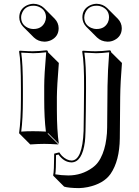

<svg xmlns="http://www.w3.org/2000/svg" viewBox="-20 -698 730 1007"><path d="M412.1 -606.9Q412.1 -650.4 451.7 -669.9Q468.8 -677.7 486.8 -678.2Q519.5 -677.2 541.5 -656.2L598.1 -599.6Q618.2 -578.6 618.7 -550.3Q618.7 -506.8 579.1 -487.3Q562.5 -479 543.5 -479.5Q510.7 -480.5 488.8 -501.5L432.1 -558.1Q412.6 -578.6 412.1 -606.9ZM420.9 -234.9Q421.9 -368.2 411.1 -428.2L414.1 -432.1Q420.9 -432.1 438 -430.7Q468.8 -428.7 484.9 -429.2Q510.7 -429.2 554.2 -434.1Q558.6 -433.6 560.5 -431.6Q562.5 -428.2 563 -423.8L619.6 -367.7Q611.3 -265.6 610.4 -189.5L608.4 27.3Q606.9 146 559.6 214.4Q523.4 265.6 440.9 283.2Q416.5 288.1 394.5 288.6Q339.4 288.1 316.4 280.8L259.8 224.1L258.8 221.2Q263.7 202.1 264.2 107.9L291 101.1Q296.9 110.8 305.2 119.6Q330.1 143.6 355 144Q412.1 144 418.5 -11.2Q419.4 -30.3 419.9 -116.2ZM81.1 -606.9Q81.1 -650.4 120.6 -669.9Q137.7 -677.7 155.8 -678.2Q188.5 -677.2 210.9 -656.2L267.1 -599.6Q287.1 -578.6 287.6 -550.3Q287.6 -506.8 248 -487.3Q231 -479.5 212.4 -479.5Q179.7 -480.5 157.7 -501.5L101.1 -558.1Q81.5 -579.1 81.1 -606.9ZM89.8 -234.9Q89.8 -374 80.1 -428.2L83 -432.1Q89.8 -432.1 107.4 -430.7Q138.2 -428.7 153.8 -429.2Q180.2 -429.2 223.1 -434.1Q227.5 -433.6 229.5 -431.6Q231.4 -428.2 231.9 -423.8L288.6 -367.7Q278.8 -245.1 278.3 -189.5V-123.5Q278.3 -14.6 288.6 56.6L231.9 0L230 2.9L286.6 59.6Q240.7 56.6 212.4 56.6Q182.1 56.6 138.7 59.6L82 2.9L80.1 0Q89.8 -68.4 89.8 -180.2ZM100.1 -234.9V-180.2Q100.1 -72.3 91.3 -7.8Q125.5 -10.3 155.8 -9.8Q187 -9.8 220.7 -7.8Q211.9 -76.7 211.9 -180.2V-246.1Q211.9 -304.7 222.2 -423.8Q180.2 -418.9 153.8 -418.9Q144 -418.9 91.3 -421.9Q100.1 -364.3 100.1 -234.9ZM90.8 -606.9Q90.8 -568.8 126.5 -552.2Q140.6 -545.9 155.8 -545.9Q197.8 -545.9 214.8 -580.6Q220.7 -593.3 221.2 -606.9Q221.2 -645 185.5 -661.6Q171.4 -668 155.8 -668Q113.8 -668 97.2 -633.3Q90.8 -620.1 90.8 -606.9ZM431.2 -234.9 430.2 -115.7Q429.2 14.6 425.3 45.4Q411.1 152.8 355 153.8Q315.4 152.8 286.6 112.3L273.9 115.7Q273.9 192.4 270 216.3Q300.8 221.7 337.9 222.2Q408.7 222.2 464.8 181.6Q483.9 167.5 494.6 152.3Q501.5 143.1 507.3 132.1Q513.2 121.1 517.8 109.4Q522.5 97.7 526.4 84.7Q530.3 71.8 533 58.3Q535.6 44.9 537.6 30.5Q539.6 16.1 540.8 1.2Q542 -13.7 542 -29.3L543.9 -246.1Q544.9 -324.2 552.7 -423.8Q510.7 -418.9 484.9 -418.9Q474.6 -418.9 422.4 -421.9Q432.1 -358.9 431.2 -234.9ZM421.9 -606.9Q421.9 -568.8 457.5 -552.2Q471.7 -545.9 486.8 -545.9Q528.8 -545.9 545.9 -580.6Q551.8 -593.3 551.8 -606.9Q551.8 -645 516.6 -661.6Q502.4 -668 486.8 -668Q444.8 -668 428.2 -633.3Q421.9 -620.1 421.9 -606.9Z"/></svg>

Font: Linux Biolinum Shadow O
Style: Bold
Weight: 700
Designer: Philipp H. Poll
Foundry: Philipp H. Poll
Version: Version 0.9.2